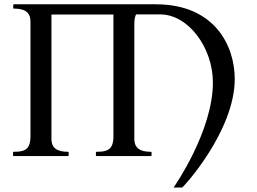

<svg xmlns="http://www.w3.org/2000/svg" viewBox="-20 -708 1166 871"><path d="M589.4 -78.1V-599.1C589.4 -618.2 591.8 -632.3 597.2 -642.6H707.5C833.5 -642.6 945.8 -492.7 945.8 -333.5C945.8 -114.3 773.4 134.3 767.6 142.6H806.2C811 142.6 1044.9 -113.3 1044.9 -349.6C1044.9 -502 952.6 -688.5 687 -688.5H43.9C40.5 -688.5 40 -687 40 -684.6V-672.9C40 -670.9 40.5 -668.9 43.9 -668.9C89.8 -668.9 118.2 -654.3 118.2 -610.4V-89.4C118.2 -27.3 88.9 -19.5 43 -19.5C39.6 -19.5 39.1 -17.1 39.1 -15.6V-3.9C39.1 -2.4 39.6 0 43 0H287.6C291.5 0 291.5 -2 291.5 -3.9V-15.6C291.5 -17.6 291 -19.5 287.6 -19.5C241.7 -19.5 213.4 -34.2 213.4 -78.1V-642.1H494.6V-89.4C494.6 -27.3 464.8 -19.5 418.9 -19.5C415.5 -19.5 415 -17.1 415 -15.6V-3.9C415 -2.4 415.5 0 418.9 0H663.6C667.5 0 667.5 -2 667.5 -3.9V-15.6C667.5 -17.6 667 -19.5 663.6 -19.5C617.7 -19.5 589.4 -34.2 589.4 -78.1Z"/></svg>

Font: Cardo
Style: Italic
Weight: 400
Designer: David J. Perry
Foundry: David J. Perry
Version: Version 0.99